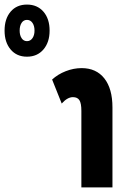

<svg xmlns="http://www.w3.org/2000/svg" viewBox="-230 -820 555 840"><path d="M-112 -572Q-157 -572 -183.5 -603.5Q-210 -635 -210 -686Q-210 -738 -183.5 -769Q-157 -800 -112 -800Q-67 -800 -40 -769Q-13 -738 -13 -686Q-13 -635 -40 -603.5Q-67 -572 -112 -572ZM-112 -640Q-97 -640 -88 -653Q-79 -666 -79 -686Q-79 -707 -88 -720Q-97 -733 -112 -733Q-127 -733 -135.5 -720Q-144 -707 -144 -686Q-144 -666 -135.5 -653Q-127 -640 -112 -640ZM126 0V-335Q126 -368 117.5 -381.5Q109 -395 89 -395Q65 -395 40 -367L-2 -472Q23 -495 57.5 -508.5Q92 -522 127 -522Q191 -522 226.5 -477Q262 -432 262 -350V0Z"/></svg>

Font: Noto Sans Thai Looped UI Condensed ExtraBold
Style: Regular
Weight: 800
Width: 3
Designer: Cadson Demak Team
Foundry: Cadson Demak Co., Ltd.
Version: Version 1.000